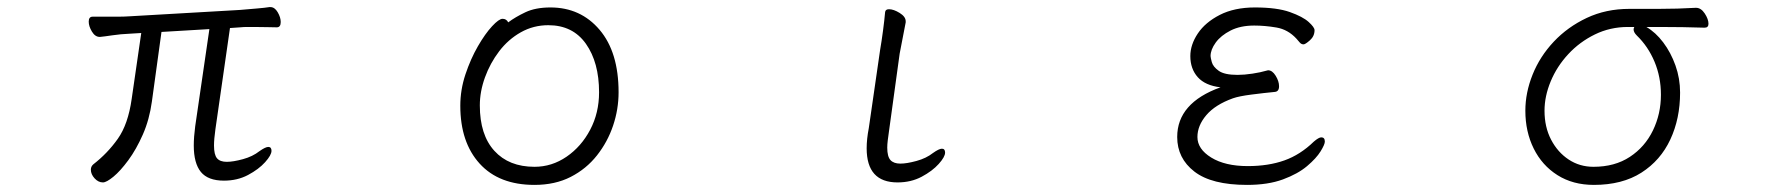

<svg xmlns="http://www.w3.org/2000/svg" viewBox="-20 -505 5040 541"><path d="M570 -423 435 -415 408 -219Q401 -168 382.5 -126Q364 -84 341.5 -53.5Q319 -23 299.5 -7Q280 9 270 9Q257 9 246.5 -2.5Q236 -14 236 -27Q236 -36 243 -42Q283 -73 312 -114Q341 -155 351 -226L378 -412L345 -410Q320 -409 296.5 -405.5Q273 -402 262 -401H261Q248 -401 239 -416Q230 -431 230 -444Q230 -458 241 -458H282Q296 -458 312.5 -458Q329 -458 344 -459L656 -477Q679 -479 703 -481Q727 -483 739 -485H742Q754 -485 762.5 -470.5Q771 -456 771 -443Q771 -428 760 -428Q752 -428 734 -428.5Q716 -429 696 -429Q686 -429 676 -429Q666 -429 657 -428L628 -426L587 -141Q585 -127 584 -115.5Q583 -104 583 -95Q583 -69 591.5 -59Q600 -49 619 -49Q637 -49 664.5 -56.5Q692 -64 711 -79Q728 -91 736 -91Q745 -91 745 -80Q745 -68 727 -48Q709 -28 679 -12Q649 4 611 4Q566 4 546 -20.5Q526 -45 526 -95Q526 -107 527 -120.5Q528 -134 530 -149Z M1412 -442Q1432 -457 1460.5 -470.5Q1489 -484 1531 -484Q1616 -484 1669.5 -421Q1723 -358 1723 -245Q1723 -197 1707.5 -151Q1692 -105 1662 -67Q1632 -29 1588 -6.5Q1544 16 1486 16Q1386 16 1331.5 -44Q1277 -104 1277 -207Q1277 -252 1291.5 -295.5Q1306 -339 1326.5 -374.5Q1347 -410 1366.5 -431Q1386 -452 1396 -452Q1407 -452 1412 -442ZM1486 -35Q1535 -35 1576.5 -63.5Q1618 -92 1643 -139.5Q1668 -187 1668 -245Q1668 -329 1631 -381.5Q1594 -434 1525 -434Q1483 -434 1447.5 -414Q1412 -394 1386.5 -360.5Q1361 -327 1346.5 -287Q1332 -247 1332 -208Q1332 -125 1373 -80Q1414 -35 1486 -35Z M2460 -365Q2464 -388 2468 -418Q2472 -448 2474 -471Q2475 -479 2485 -479Q2498 -479 2515 -468.5Q2532 -458 2532 -445V-442L2515 -354L2485 -136Q2483 -122 2481.5 -110Q2480 -98 2480 -89Q2480 -64 2489 -54Q2498 -44 2517 -44Q2535 -44 2562.5 -51.5Q2590 -59 2609 -74Q2626 -86 2634 -86Q2643 -86 2643 -75Q2643 -63 2625 -43Q2607 -23 2577 -7Q2547 9 2509 9Q2422 9 2422 -87Q2422 -113 2428 -144Z M3419 -259Q3376 -264 3355 -287.5Q3334 -311 3334 -347Q3334 -379 3355 -410.5Q3376 -442 3417 -463Q3458 -484 3516 -484Q3578 -484 3614.5 -471Q3651 -458 3667.5 -443Q3684 -428 3684 -420Q3684 -403 3671 -391.5Q3658 -380 3653 -380Q3647 -380 3642.5 -385Q3638 -390 3633 -396Q3609 -422 3576.5 -427.5Q3544 -433 3514 -433Q3475 -433 3447.5 -419Q3420 -405 3405.5 -385Q3391 -365 3391 -347Q3391 -343 3394.5 -330Q3398 -317 3414 -305.5Q3430 -294 3467 -294Q3486 -294 3509 -297.5Q3532 -301 3549 -306Q3550 -306 3551 -306.5Q3552 -307 3553 -307Q3565 -307 3574.5 -291.5Q3584 -276 3584 -262Q3584 -247 3572 -246Q3541 -243 3506 -238.5Q3471 -234 3454 -228Q3404 -210 3379 -180.5Q3354 -151 3354 -119Q3354 -85 3393 -61Q3432 -37 3496 -37Q3554 -37 3599 -53Q3644 -69 3682 -106Q3696 -118 3703 -118Q3713 -118 3713 -106Q3713 -98 3701 -78.5Q3689 -59 3663 -37Q3637 -15 3595 0.5Q3553 16 3494 16Q3394 16 3345.5 -21.5Q3297 -59 3297 -119Q3297 -215 3419 -259Z M4759 -483Q4773 -483 4783.5 -467Q4794 -451 4794 -438Q4794 -427 4783 -427Q4750 -428 4721 -428.5Q4692 -429 4657 -429H4619Q4645 -414 4666.5 -385.5Q4688 -357 4701 -320.5Q4714 -284 4714 -244Q4714 -171 4686.5 -112Q4659 -53 4605 -18.5Q4551 16 4471 16Q4412 16 4368.5 -11.5Q4325 -39 4301.5 -86.5Q4278 -134 4278 -193Q4278 -244 4298.5 -295Q4319 -346 4358 -387.5Q4397 -429 4451 -454.5Q4505 -480 4571 -480H4653Q4707 -480 4758 -483ZM4567 -429Q4517 -429 4474 -408Q4431 -387 4399 -352.5Q4367 -318 4349.5 -276Q4332 -234 4332 -193Q4332 -147 4350.5 -111.5Q4369 -76 4400 -55.5Q4431 -35 4470 -35Q4530 -35 4572.5 -63Q4615 -91 4637.5 -137.5Q4660 -184 4660 -238Q4660 -288 4642 -331Q4624 -374 4592 -405Q4583 -414 4583 -422Q4583 -425 4585 -429Z"/></svg>

Font: Moon Stars Kai HW Light
Style: Regular
Weight: 300
Designer: GuiWonder
Version: Version 1.101